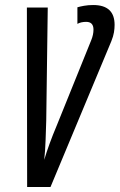

<svg xmlns="http://www.w3.org/2000/svg" viewBox="-20 -744 476 764"><path d="M181 0 423 -580Q431 -600 433.5 -615.5Q436 -631 436 -645Q436 -724 351 -724Q331 -724 314.5 -721Q298 -718 288 -715V-649Q302 -657 323 -657Q352 -657 352 -626Q352 -606 343 -584L206 -245Q174 -169 156 -108Q160 -143 161.5 -188.5Q163 -234 164 -265L170 -714H87L88 0Z"/></svg>

Font: Noto Sans Display Condensed
Style: Italic
Weight: 400
Width: 3
Designer: Monotype Design team
Foundry: Monotype Imaging Inc.
Version: 1.000